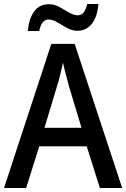

<svg xmlns="http://www.w3.org/2000/svg" viewBox="-20 -934 627 954"><path d="M476 0 411 -207H175L110 0H0L235 -716H351L587 0ZM322 -508Q319 -522 313 -543Q307 -564 301.5 -585.5Q296 -607 293 -623Q287 -594 279 -561.5Q271 -529 264 -508L201 -299H385ZM118 -780Q123 -839 149 -876Q175 -913 223 -913Q250 -913 275 -899.5Q300 -886 323 -872Q346 -858 366 -858Q385 -858 396 -872.5Q407 -887 413 -914H469Q464 -851 436.5 -816Q409 -781 365 -781Q339 -781 313.5 -795Q288 -809 265 -823Q242 -837 222 -837Q186 -837 175 -780Z"/></svg>

Font: Noto Sans Ethiopic SemiCondensed Medium
Style: Regular
Weight: 500
Width: 4
Designer: Monotype Design Team
Foundry: Monotype Imaging Inc.
Version: Version 2.102; ttfautohint (v1.8.4.7-5d5b)